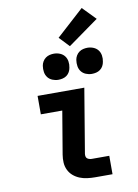

<svg xmlns="http://www.w3.org/2000/svg" viewBox="-105 -1062 810 1129"><g transform="rotate(-10 300.0 -497.0)"><path d="M369 0Q346 0 322.5 -3Q299 -6 278 -14.5Q257 -23 240 -37.5Q223 -52 213 -72.5Q203 -93 201.5 -116.5Q200 -140 204 -164L247 -420H119V-530H398L334 -146Q333 -138 334.5 -130.5Q336 -123 341.5 -118.5Q347 -114 354.5 -112Q362 -110 369 -110H473V0ZM456 -602Q438 -602 421 -609Q404 -616 393.5 -629.5Q383 -643 380 -661.5Q377 -680 380 -699Q382 -712 389 -724Q396 -736 407 -744Q418 -752 431 -755Q444 -758 456 -758Q475 -758 492 -751Q509 -744 519.5 -730.5Q530 -717 533 -698.5Q536 -680 532 -661Q530 -648 523.5 -636Q517 -624 506 -616Q495 -608 482 -605Q469 -602 456 -602ZM256 -602Q238 -602 221 -609Q204 -616 193.5 -629.5Q183 -643 180 -661.5Q177 -680 180 -699Q182 -712 189 -724Q196 -736 207 -744Q218 -752 231 -755Q244 -758 256 -758Q275 -758 292 -751Q309 -744 319.5 -730.5Q330 -717 333 -698.5Q336 -680 332 -661Q330 -648 323.5 -636Q317 -624 306 -616Q295 -608 282 -605Q269 -602 256 -602ZM357 -785 300 -845 464 -994 540 -916Z"/></g></svg>

Font: Iosevka Curly Slab XBdExObl
Style: Regular
Weight: 800
Width: 7
Italic angle: -9°
Monospace: yes
Designer: Belleve Invis
Foundry: Belleve Invis
Version: Version 11.1.0; ttfautohint (v1.8.3)